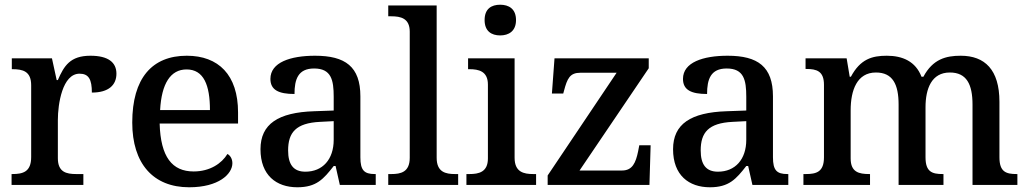

<svg xmlns="http://www.w3.org/2000/svg" viewBox="-20 -783 4356 813"><path d="M29 0H333V-46H303C261 -46 225 -54 225 -113V-275C225 -342 244 -471 317 -471C356 -471 369 -446 369 -391C440 -391 473 -423 473 -471C473 -519 438 -547 363 -547C277 -547 251 -504 225 -444H220L200 -536H30V-490H33C77 -490 112 -481 112 -422V-118C112 -55 77 -46 32 -46H29Z M781 10C906 10 964 -46 964 -92C964 -110 955 -125 943 -131C919 -91 869 -57 800 -57C709 -57 660 -118 656 -260H988V-307C988 -466 905 -547 771 -547C624 -547 540 -452 540 -264C540 -91 628 10 781 10ZM869 -317H658C664 -429 702 -489 770 -489C843 -489 869 -422 869 -317Z M1239 10C1320 10 1350 -25 1393 -80H1401L1419 0H1571V-46H1567C1522 -46 1506 -62 1506 -117V-375C1506 -501 1442 -547 1314 -547C1210 -547 1125 -519 1125 -449C1125 -402 1160 -385 1227 -385C1227 -447 1242 -493 1310 -493C1383 -493 1393 -444 1393 -373V-315L1310 -312C1158 -307 1083 -258 1083 -151C1083 -41 1150 10 1239 10ZM1273 -56C1223 -56 1200 -86 1200 -146C1200 -222 1233 -262 1335 -267L1393 -270V-191C1393 -108 1346 -56 1273 -56Z M1624 0H1920V-46H1907C1867 -46 1829 -54 1829 -115V-760H1624V-714H1637C1676 -714 1715 -706 1715 -649V-115C1715 -54 1677 -46 1637 -46H1624Z M2098 -633C2134 -633 2165 -651 2165 -698C2165 -746 2134 -763 2098 -763C2061 -763 2032 -746 2032 -698C2032 -651 2061 -633 2098 -633ZM1955 0H2250V-46H2238C2198 -46 2159 -54 2159 -115V-536H1962V-490H1968C2006 -490 2046 -482 2046 -425V-112C2046 -54 2007 -46 1968 -46H1955Z M2299 0H2730L2735 -168H2687L2682 -142C2672 -94 2658 -61 2614 -61H2434L2727 -494V-536H2328L2317 -387H2365L2368 -398C2382 -451 2393 -475 2438 -475H2591L2299 -40Z M2986 10C3067 10 3097 -25 3140 -80H3148L3166 0H3318V-46H3314C3269 -46 3253 -62 3253 -117V-375C3253 -501 3189 -547 3061 -547C2957 -547 2872 -519 2872 -449C2872 -402 2907 -385 2974 -385C2974 -447 2989 -493 3057 -493C3130 -493 3140 -444 3140 -373V-315L3057 -312C2905 -307 2830 -258 2830 -151C2830 -41 2897 10 2986 10ZM3020 -56C2970 -56 2947 -86 2947 -146C2947 -222 2980 -262 3082 -267L3140 -270V-191C3140 -108 3093 -56 3020 -56Z M3382 0H3664V-46H3661C3617 -46 3582 -54 3582 -112V-316C3582 -401 3609 -476 3689 -476C3760 -476 3785 -426 3785 -340V0H3975V-46H3972C3927 -46 3899 -55 3899 -117V-329C3899 -408 3925 -476 4002 -476C4073 -476 4098 -426 4098 -340V0H4288V-46H4285C4240 -46 4212 -55 4212 -117V-352C4212 -488 4150 -547 4048 -547C3986 -547 3930 -533 3890 -458H3882C3857 -523 3802 -547 3735 -547C3673 -547 3623 -533 3583 -458H3578L3565 -536H3391V-491H3394C3438 -491 3469 -482 3469 -424V-117C3469 -55 3437 -46 3392 -46H3382Z"/></svg>

Font: Noto Naskh Arabic UI Medium
Style: Regular
Weight: 500
Designer: Monotype Design Team, David Williams, Mohamad Dakak and Nizar Qandah
Foundry: Monotype Imaging Inc.
Version: Version 2.014